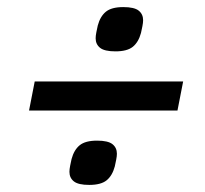

<svg xmlns="http://www.w3.org/2000/svg" viewBox="-20 -577 580 542"><path d="M62 -265 78 -347H497L481 -265ZM232 -55Q201 -55 188.5 -65Q176 -75 176 -92Q176 -99 178 -109Q180 -119 182 -128Q189 -154 205 -167Q221 -180 254 -180Q285 -180 297.5 -170Q310 -160 310 -143Q310 -136 308 -126Q306 -116 304 -107Q297 -81 281 -68Q265 -55 232 -55ZM306 -432Q275 -432 262.5 -442Q250 -452 250 -469Q250 -476 252 -486Q254 -496 256 -505Q263 -531 279 -544Q295 -557 328 -557Q359 -557 371.5 -547Q384 -537 384 -520Q384 -513 382 -503Q380 -493 378 -484Q371 -458 355 -445Q339 -432 306 -432Z"/></svg>

Font: IBM Plex Sans Condensed Medium
Style: Italic
Weight: 500
Width: 3
Italic angle: -11°
Designer: Mike Abbink, Paul van der Laan, Pieter van Rosmalen
Foundry: Bold Monday
Version: Version 1.3